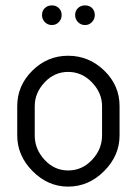

<svg xmlns="http://www.w3.org/2000/svg" viewBox="-20 -686 508 713"><path d="M173 -666Q188 -666 198.5 -656Q209 -646 209 -630Q209 -615 198.5 -604Q188 -593 173 -593Q157 -593 146.5 -604Q136 -615 136 -630Q136 -646 146.5 -656Q157 -666 173 -666ZM332 -630Q332 -615 321.5 -604Q311 -593 296 -593Q280 -593 269.5 -604Q259 -615 259 -630Q259 -646 269.5 -656Q280 -666 296 -666Q312 -666 322 -656Q332 -646 332 -630ZM424 -292V-183Q424 -108 366.5 -50.5Q309 7 233 7Q158 7 101 -50.5Q44 -108 44 -183V-292Q44 -368 100 -423.5Q156 -479 233 -479Q310 -479 367 -424Q424 -369 424 -292ZM359 -183V-292Q359 -341 321.5 -380Q284 -419 233 -419Q182 -419 145.5 -380Q109 -341 109 -292V-183Q109 -132 145.5 -92.5Q182 -53 233 -53Q285 -53 322 -92.5Q359 -132 359 -183Z"/></svg>

Font: Dosis
Style: Book
Weight: 400
Designer: EdgarTolentino, PabloImpallari, IginoMarini
Foundry: EdgarTolentino, PabloImpallari, IginoMarini
Version: Version 1.007